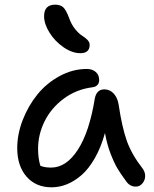

<svg xmlns="http://www.w3.org/2000/svg" viewBox="-20 -797 662 827"><path d="M326.2 -567.9Q291 -567.9 253.9 -593.3Q216.8 -618.7 193.4 -656.2Q169.9 -693.8 169.9 -727.1Q169.9 -776.9 217.8 -776.9Q240.2 -776.9 252.4 -765.6Q264.6 -754.4 277.8 -719.2Q287.6 -691.4 303.7 -671.6Q319.8 -651.9 333 -643.8Q346.2 -635.7 356.2 -625.7Q366.2 -615.7 366.2 -604Q366.2 -567.9 326.2 -567.9ZM202.1 9.8Q134.3 9.8 94.2 -36.4Q54.2 -82.5 54.2 -159.2Q54.2 -219.2 77.9 -280.3Q101.6 -341.3 140.9 -389.9Q180.2 -438.5 236.6 -469.2Q293 -500 354 -500Q377 -500 392.1 -487.3Q407.2 -474.6 407.2 -452.1Q407.2 -439 399.4 -430.7Q391.6 -422.4 377 -420.9Q308.6 -412.1 254.6 -372.1Q200.7 -332 172.4 -275.1Q144 -218.3 144 -155.8Q144 -115.2 153.8 -83Q171.4 -75.2 200.2 -75.2Q265.6 -75.2 315.4 -152.1Q365.2 -229 388.2 -372.1Q396 -412.1 429.2 -412.1Q453.1 -412.1 470 -393.8Q486.8 -375.5 491.2 -345.2Q505.4 -249.5 526.1 -190.7Q546.9 -131.8 595.2 -69.8Q605.5 -55.2 605.2 -38.1Q605 -21 593.5 -7.1Q582 6.8 564.9 6.8Q540.5 6.8 524.9 -14.2Q501 -46.4 486.6 -70.3Q472.2 -94.2 456.5 -134.5Q440.9 -174.8 432.1 -224.1Q415 -162.1 388.4 -115.7Q361.8 -69.3 331.1 -42.7Q300.3 -16.1 268.1 -3.2Q235.8 9.8 202.1 9.8Z"/></svg>

Font: Shantell Sans Normal
Style: Regular
Weight: 400
Designer: Stephen Nixon, Anya Danilova, Shantell Martin
Foundry: Arrow Type
Version: Version 1.006;[559af2be0]